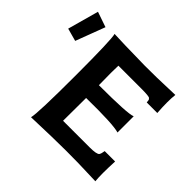

<svg xmlns="http://www.w3.org/2000/svg" viewBox="-269 -838 1030 1030"><g transform="rotate(45 246.0 -323.0)"><path d="M-66 -650 21 -620 -42 -453 -115 -473ZM567 3Q412 -3 341 -2Q250 -2 80 4Q91 -37 91 -324Q91 -596 81 -629Q131 -626 316 -623Q386 -622 543 -628Q537 -577 543 -491H463L461 -507Q461 -510 455 -516Q451 -523 391 -523H216Q214 -485 216 -375Q433 -375 466 -389V-266Q419 -281 216 -278L215 -104H416Q470 -104 479 -116Q485 -125 488 -147H567Q562 -45 567 3Z"/></g></svg>

Font: GFS Neohellenic Rg
Style: Bold
Weight: 700
Designer: Designed by Takis Katsoulidis and George D. Matthiopoulos.
Foundry: Designed by Takis Katsoulidis and George D. Matthiopoulos.
Version: Version 1.0